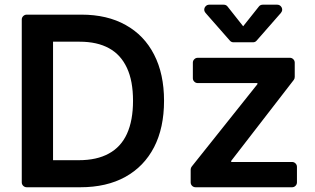

<svg xmlns="http://www.w3.org/2000/svg" viewBox="-20 -789 1326 809"><path d="M71.7 -20.6V-706.7Q71.7 -715.2 77.9 -721.2Q84.2 -727.3 92.7 -727.3H323.2Q431.8 -727.3 509.6 -683.6Q587.7 -640.3 629.3 -558.9Q671.2 -477.6 671.2 -364.3Q671.2 -250.4 629.3 -169Q587 -87.4 508.2 -43.7Q429.3 0 318.2 0H92.7Q84.2 0 77.9 -6Q71.7 -12.1 71.7 -20.6ZM311.8 -114Q388.1 -114 438.6 -142Q489.3 -169.4 514.9 -225.1Q540.5 -281.2 540.5 -364.3Q540.5 -448.2 514.9 -502.8Q489 -558.6 439.6 -585.6Q389.6 -613.3 315.7 -613.3H203.5V-114ZM783.4 -20.6V-74.6Q783.4 -81.7 788 -87.4L1064.6 -434.3V-438.9H813.6Q804.7 -438.9 798.7 -445Q792.6 -451 792.6 -459.5V-524.9Q792.6 -533.4 798.7 -539.4Q804.7 -545.5 813.6 -545.5H1201.3Q1209.9 -545.5 1215.9 -539.4Q1221.9 -533.4 1221.9 -524.9V-464.8Q1221.9 -457.4 1217.7 -452.1L954.2 -111.2V-106.5H1210.6Q1219.1 -106.5 1225.1 -100.5Q1231.2 -94.5 1231.2 -85.9V-20.6Q1231.2 -12.1 1225.1 -6Q1219.1 0 1210.6 0H804.3Q795.5 0 789.4 -6Q783.4 -12.1 783.4 -20.6ZM922.6 -769.2H861.5Q852.6 -769.2 846.6 -762.8Q840.6 -756.4 840.6 -748.2Q840.6 -741.1 845.9 -734.7L948.5 -617.9Q954.5 -610.8 964.1 -610.8H1045.8Q1055.4 -610.8 1061.4 -617.9L1163.7 -734.7Q1169 -741.1 1169 -748.2Q1169 -756.4 1163 -762.8Q1157 -769.2 1148.1 -769.2H1087Q1076.7 -769.2 1070.7 -761.4L1004.6 -678.3L938.9 -761.4Q932.9 -769.2 922.6 -769.2Z"/></svg>

Font: DeltaSans SemiBold
Style: Regular
Weight: 600
Designer: Rasmus Andersson
Foundry: rsms
Version: Version 3.012